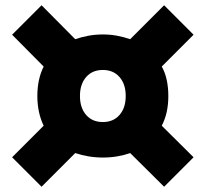

<svg xmlns="http://www.w3.org/2000/svg" viewBox="-20 -699 782 730"><path d="M138 11 26 -101 146 -221Q122 -271 122 -334Q122 -398 146 -446L26 -567L138 -679L266 -550Q289 -558 315.5 -563Q342 -568 371 -568Q400 -568 426 -563Q452 -558 475 -550L604 -679L716 -567L595 -446Q608 -423 614 -394.5Q620 -366 620 -334Q620 -302 614 -274Q608 -246 595 -221L716 -101L604 11L475 -117Q452 -109 426 -104.5Q400 -100 371 -100Q343 -100 316.5 -104.5Q290 -109 266 -117ZM371 -235Q411 -235 434.5 -262Q458 -289 458 -334Q458 -379 434.5 -406Q411 -433 371 -433Q331 -433 307.5 -406Q284 -379 284 -334Q284 -289 307.5 -262Q331 -235 371 -235Z"/></svg>

Font: Gantari Black
Style: Regular
Weight: 900
Version: Version 1.000